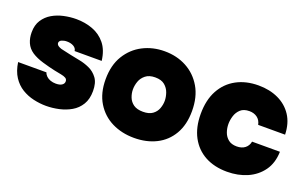

<svg xmlns="http://www.w3.org/2000/svg" viewBox="-68 -835 1820 1140"><g transform="rotate(20 842.0 -265.0)"><path d="M263 8Q224 8 184 -1Q144 -10 109.5 -31Q75 -52 51 -88.5Q27 -125 19 -180H198Q202 -167 212.5 -157Q223 -147 238.5 -141.5Q254 -136 272 -136Q284 -136 293.5 -138Q303 -140 310 -144.5Q317 -149 320.5 -155Q324 -161 324 -168Q324 -182 313 -188.5Q302 -195 283 -198.5Q264 -202 240 -207Q203 -215 160.5 -227.5Q118 -240 89 -259Q74 -269 63.5 -281.5Q53 -294 46.5 -309Q40 -324 37 -340Q34 -356 34 -374Q34 -420 54.5 -451.5Q75 -483 107.5 -502Q140 -521 179.5 -529.5Q219 -538 257 -538Q313 -538 361.5 -520Q410 -502 442.5 -462Q475 -422 483 -356H312Q310 -374 292.5 -384Q275 -394 250 -394Q240 -394 231.5 -392Q223 -390 216.5 -387Q210 -384 206.5 -379Q203 -374 203 -368Q203 -364 205.5 -359Q208 -354 215 -349.5Q222 -345 234 -341Q267 -333 296.5 -327Q326 -321 356 -315Q389 -309 421 -294.5Q453 -280 474.5 -251Q496 -222 496 -170Q496 -119 475 -84.5Q454 -50 419.5 -30Q385 -10 344 -1Q303 8 263 8Z M819 8Q741 8 678.5 -23Q616 -54 579 -114.5Q542 -175 542 -262Q542 -351 579.5 -412.5Q617 -474 679 -506Q741 -538 816 -538Q893 -538 954.5 -505Q1016 -472 1052.5 -410Q1089 -348 1089 -259Q1089 -173 1054 -113Q1019 -53 958 -22.5Q897 8 819 8ZM816 -156Q854 -156 876 -172Q898 -188 907 -212.5Q916 -237 916 -261Q916 -285 907 -311Q898 -337 876.5 -355Q855 -373 816 -373Q778 -373 755.5 -355Q733 -337 724 -311.5Q715 -286 715 -261Q715 -236 724.5 -211.5Q734 -187 756 -171.5Q778 -156 816 -156Z M1406 8Q1326 8 1267 -24Q1208 -56 1175.5 -116.5Q1143 -177 1143 -262Q1143 -350 1176.5 -411.5Q1210 -473 1270 -505.5Q1330 -538 1409 -538Q1480 -538 1535 -512Q1590 -486 1622 -437Q1654 -388 1656 -317H1486Q1480 -346 1459.5 -361Q1439 -376 1410 -376Q1374 -376 1354 -357.5Q1334 -339 1326 -312.5Q1318 -286 1318 -262Q1318 -235 1327 -210Q1336 -185 1356 -169Q1376 -153 1409 -153Q1441 -153 1461 -168.5Q1481 -184 1486 -211H1662Q1660 -139 1625 -90.5Q1590 -42 1533 -17Q1476 8 1406 8Z"/></g></svg>

Font: Onest Black
Style: Regular
Weight: 900
Designer: Dmitri Voloshin, Andrey Kudryavtsev
Foundry: Dmitri Voloshin, Andrey Kudryavtsev
Version: Version 1.000;gftools[0.9.33]